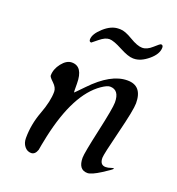

<svg xmlns="http://www.w3.org/2000/svg" viewBox="-118 -745 767 830"><g transform="rotate(20 265.5 -330.5)"><path d="M288.6 -647.9H295.9Q317.4 -647.9 353 -626.5Q388.7 -605 410.9 -605Q433.1 -605 456.1 -626Q479 -647 483.4 -647Q493.2 -647 493.2 -635.3Q493.2 -605.5 459 -576.9Q424.8 -548.3 393.1 -548.3H389.6Q367.2 -548.3 326.4 -570.1Q285.6 -591.8 266.4 -591.8Q247.1 -591.8 222.2 -571.3Q197.3 -550.8 196.8 -550.8Q187 -550.8 187 -562Q187 -586.9 220.7 -617.4Q254.4 -647.9 288.6 -647.9ZM148.4 -441.4Q199.7 -441.4 199.7 -362.8Q199.7 -322.3 200.7 -322.3Q201.7 -322.3 239.3 -361.3Q324.7 -450.7 399.9 -450.7H400.9Q468.8 -450.7 468.8 -370.1Q468.8 -339.8 440.7 -227.5Q412.6 -115.2 412.6 -99.6Q412.6 -66.4 439 -66.4Q450.2 -66.4 462.6 -71Q475.1 -75.7 475.1 -71.8Q475.1 -67.9 433.6 -41.5Q392.1 -15.1 374 -15.1Q332 -15.1 332 -70.8Q332 -91.8 356.9 -203.9Q381.8 -315.9 381.8 -342.3Q381.8 -399.9 338.9 -399.9Q325.7 -399.9 300.8 -382.8Q200.7 -313.5 154.8 -103.5L146.5 -62.5Q142.6 -38.6 142.1 -37.6Q133.8 -13.2 115.5 -13.2Q97.2 -13.2 85 -28.6Q72.8 -43.9 72.8 -66.4Q72.8 -129.4 95.9 -190.9Q119.1 -252.4 119.1 -295.9Q119.1 -314.9 100.1 -332.8Q81.1 -350.6 81.1 -356.9Q81.1 -386.7 102.5 -414.1Q124 -441.4 148.4 -441.4Z"/></g></svg>

Font: Averia Serif Libre Light
Style: Italic
Weight: 300
Italic angle: -8.5°
Version: Version 1.002